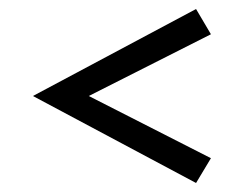

<svg xmlns="http://www.w3.org/2000/svg" viewBox="-20 -519 558 426"><path d="M415 -113 53 -306 415 -499 448 -443 177 -306 448 -168Z"/></svg>

Font: Manuale Medium
Style: Italic
Weight: 500
Italic angle: -11°
Version: Version 1.002